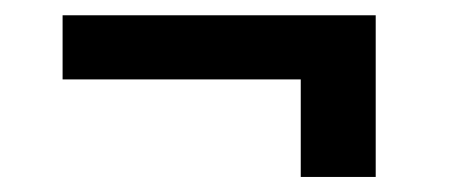

<svg xmlns="http://www.w3.org/2000/svg" viewBox="-20 -413 591 250"><path d="M469.2 -182.6H371.6V-309.6H61.5V-393.1H469.2Z"/></svg>

Font: Shabnam FD
Style: Bold-FD
Weight: 700
Foundry: DejaVu fonts team - Redesigned by Saber Rastikerdar - Based on Vazir font
Version: Version 5.0.1